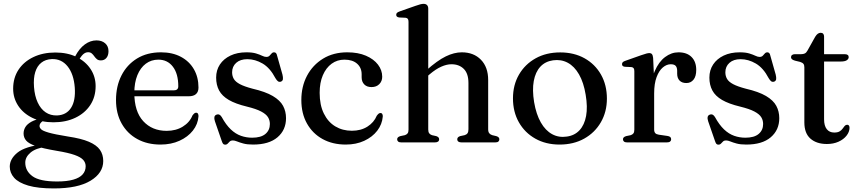

<svg xmlns="http://www.w3.org/2000/svg" viewBox="-20 -758 4571 1022"><path d="M341 -31.5Q270.5 -43 238.8 -52.2Q207 -61.5 198.8 -70Q190.5 -78.5 190.5 -87Q190.5 -97 198.2 -105.5Q206 -114 224.5 -122.5L211 -129.5Q170.5 -123 147.5 -110.2Q124.5 -97.5 115 -81.5Q105.5 -65.5 105.5 -47.5Q105.5 -26 119.2 -9.8Q133 6.5 171 19.5Q209 32.5 283 45Q344 55 377 66.8Q410 78.5 423 93.2Q436 108 436 127Q436 152 420 170.2Q404 188.5 370.2 198.2Q336.5 208 284 208Q191 208 152.8 180Q114.5 152 114.5 107.5Q114.5 78 142.5 54.2Q170.5 30.5 225.5 23.5L215 9Q113 21.5 72.5 54.8Q32 88 32 129Q32 162 55.2 188.2Q78.5 214.5 130.2 229.8Q182 245 267 245Q394 245 461.8 204Q529.5 163 529.5 99Q529.5 64.5 511.8 39.2Q494 14 453 -3.5Q412 -21 341 -31.5ZM364 -427.5 390.5 -422Q409.5 -457 422 -468.5Q434.5 -480 449 -480Q461 -480 468.5 -473.5Q476 -467 482 -458.2Q488 -449.5 495.8 -443Q503.5 -436.5 517 -436.5Q535.5 -436.5 546.5 -449.8Q557.5 -463 557.5 -485.5Q557.5 -512 539.8 -527.5Q522 -543 493.5 -543Q461 -543 431.5 -521.5Q402 -500 380 -458ZM489 -299.5Q489 -350 462.2 -390.5Q435.5 -431 387.5 -454.8Q339.5 -478.5 274.5 -478.5Q208.5 -478.5 157.8 -454.2Q107 -430 78.5 -386.8Q50 -343.5 50 -286Q50 -236 76.8 -195.2Q103.5 -154.5 152 -130.8Q200.5 -107 264.5 -107Q330.5 -107 381.2 -131.2Q432 -155.5 460.5 -198.8Q489 -242 489 -299.5ZM255.5 -443.5Q307 -445.5 339.8 -404.8Q372.5 -364 378 -292Q383 -222.5 358.2 -184Q333.5 -145.5 283.5 -143.5Q249 -142.5 222.8 -160.2Q196.5 -178 180.5 -212.8Q164.5 -247.5 161 -295Q157.5 -341.5 167.5 -374Q177.5 -406.5 199.8 -424.2Q222 -442 255.5 -443.5Z M1036.5 -292Q1036.5 -269 1023.2 -257.2Q1010 -245.5 984 -245.5H664.5V-277H904.5Q929 -277 929 -298.5Q929 -365.5 900.2 -403Q871.5 -440.5 823 -440.5Q785 -440.5 756.2 -419Q727.5 -397.5 711.2 -357.8Q695 -318 695 -264Q695 -164.5 742.5 -113Q790 -61.5 867 -61.5Q916.5 -61.5 953 -84Q989.5 -106.5 1004.5 -143.5Q1010.5 -151.5 1014.8 -154.8Q1019 -158 1024 -158Q1031 -158 1034 -152.2Q1037 -146.5 1036.5 -138.5Q1033.5 -97 1006.8 -63Q980 -29 935.5 -8.8Q891 11.5 834.5 11.5Q764 11.5 710.8 -17.8Q657.5 -47 627.5 -100.5Q597.5 -154 597.5 -225.5Q597.5 -299 626.5 -356.2Q655.5 -413.5 709.2 -446.5Q763 -479.5 837 -479.5Q898 -479.5 943 -455.5Q988 -431.5 1012.2 -389.2Q1036.5 -347 1036.5 -292Z M1296.5 -443Q1259 -443 1237.2 -423.5Q1215.5 -404 1215.5 -373Q1215.5 -353.5 1224.5 -338Q1233.5 -322.5 1257 -310Q1280.5 -297.5 1324 -286Q1393 -270 1432 -247Q1471 -224 1486.8 -194.5Q1502.5 -165 1502.5 -129Q1502.5 -66 1457 -27.2Q1411.5 11.5 1327 11.5Q1296 11.5 1275.8 6Q1255.5 0.5 1242.2 -5Q1229 -10.5 1219 -10.5Q1209 -10.5 1203.2 -5Q1197.5 0.5 1192.2 6.2Q1187 12 1178.5 12Q1171.5 12 1167.8 7.8Q1164 3.5 1160.5 -7L1124 -112.5Q1119.5 -126 1121.2 -135Q1123 -144 1132 -147.5Q1141 -151 1148 -147.5Q1155 -144 1160.5 -134.5Q1183 -93.5 1208.5 -69.2Q1234 -45 1262.8 -35Q1291.5 -25 1322 -25Q1369 -25 1392.8 -45Q1416.5 -65 1416.5 -98Q1416.5 -118 1406.5 -134.2Q1396.5 -150.5 1370 -164.5Q1343.5 -178.5 1294.5 -190.5Q1234 -205 1198 -226Q1162 -247 1146.2 -276.5Q1130.5 -306 1130.5 -345Q1130.5 -384.5 1150.5 -414.8Q1170.5 -445 1206.8 -462.2Q1243 -479.5 1292 -479.5Q1323 -479.5 1342.8 -473.5Q1362.5 -467.5 1375.2 -461.2Q1388 -455 1397.5 -455Q1408.5 -455 1414.5 -461.2Q1420.5 -467.5 1425.8 -473.5Q1431 -479.5 1439 -479.5Q1445 -479.5 1449 -475.5Q1453 -471.5 1455 -461.5L1483.5 -361Q1487 -346.5 1486 -337Q1485 -327.5 1475.5 -323.5Q1466.5 -320.5 1459.8 -325.2Q1453 -330 1446 -342Q1417.5 -396.5 1377.8 -419.8Q1338 -443 1296.5 -443Z M2014.5 -349.5Q2014.5 -326 1999 -310.2Q1983.5 -294.5 1957.5 -294.5Q1932.5 -294.5 1918.8 -308.8Q1905 -323 1905 -346.5V-362.5Q1905 -397.5 1880.8 -419Q1856.5 -440.5 1813.5 -440.5Q1775 -440.5 1745.2 -418.8Q1715.5 -397 1698.5 -357.5Q1681.5 -318 1681.5 -264Q1681.5 -199 1703.8 -153.8Q1726 -108.5 1764.8 -85.2Q1803.5 -62 1853 -62Q1901 -62 1935.8 -84Q1970.5 -106 1985.5 -142Q1991.5 -150 1995.8 -153.2Q2000 -156.5 2005.5 -156.5Q2012 -156.5 2015 -150.8Q2018 -145 2017.5 -137.5Q2014 -96 1988 -62.2Q1962 -28.5 1918.8 -8.5Q1875.5 11.5 1820.5 11.5Q1750.5 11.5 1697.2 -17.8Q1644 -47 1614 -100.5Q1584 -154 1584 -225.5Q1584 -297.5 1614.2 -354.8Q1644.5 -412 1699.5 -445.8Q1754.5 -479.5 1828.5 -479.5Q1886 -479.5 1927.8 -461.5Q1969.5 -443.5 1992 -414Q2014.5 -384.5 2014.5 -349.5Z M2245.5 -344 2226.5 -363.5 2248 -382.5Q2308 -436 2352.8 -457.8Q2397.5 -479.5 2438 -479.5Q2501.5 -479.5 2540 -440Q2578.5 -400.5 2578.5 -332V-70Q2578.5 -56 2584.2 -48.8Q2590 -41.5 2600.5 -38.5L2621.5 -33.5Q2630 -31 2634 -26.8Q2638 -22.5 2638 -16.5Q2638 -9 2632.8 -4.5Q2627.5 0 2616 0H2437Q2414 0 2414 -17Q2414 -28.5 2429.5 -33.5L2453 -38.5Q2463.5 -41.5 2468.5 -48.8Q2473.5 -56 2473.5 -70V-316Q2473.5 -366.5 2448.8 -391.2Q2424 -416 2383 -416Q2358 -416 2329 -403.2Q2300 -390.5 2267 -362.5ZM2259.5 -712V-68.5Q2259.5 -55 2264.8 -48.2Q2270 -41.5 2279.5 -38.5L2302 -33.5Q2317.5 -28.5 2317.5 -17Q2317.5 0 2294.5 0H2116Q2105 0 2099.5 -4.5Q2094 -9 2094 -16.5Q2094 -22.5 2098.2 -26.8Q2102.5 -31 2111 -33.5L2135 -38.5Q2144.5 -41.5 2149.5 -48Q2154.5 -54.5 2154.5 -68V-641.5Q2154.5 -652.5 2150.8 -657.5Q2147 -662.5 2138.5 -663.5L2104.5 -665Q2096 -666.5 2092.5 -670Q2089 -673.5 2089 -679Q2089 -685.5 2093 -689.5Q2097 -693.5 2108 -697.5L2192 -727Q2207.5 -732.5 2217.2 -735Q2227 -737.5 2234.5 -737.5Q2247 -737.5 2253.2 -730.8Q2259.5 -724 2259.5 -712Z M2962 -479Q3035.5 -479 3091.5 -447.8Q3147.5 -416.5 3179 -361Q3210.5 -305.5 3210.5 -233Q3210.5 -163 3178.5 -107.5Q3146.5 -52 3089.8 -20.2Q3033 11.5 2958.5 11.5Q2885.5 11.5 2829.5 -20Q2773.5 -51.5 2742 -107Q2710.5 -162.5 2710.5 -234.5Q2710.5 -305.5 2742.5 -360.8Q2774.5 -416 2831 -447.5Q2887.5 -479 2962 -479ZM2997 -31Q3038.5 -36.5 3064.8 -64.8Q3091 -93 3099.8 -140.8Q3108.5 -188.5 3097.5 -253.5Q3087 -318.5 3062.2 -361.8Q3037.5 -405 3002 -424Q2966.5 -443 2924 -437Q2882 -431 2856 -402.8Q2830 -374.5 2821.2 -326.8Q2812.5 -279 2823 -214.5Q2834 -149.5 2858.8 -106.2Q2883.5 -63 2919 -43.8Q2954.5 -24.5 2997 -31Z M3444.5 -260.5Q3444.5 -331.5 3465.5 -380.2Q3486.5 -429 3520 -454.2Q3553.5 -479.5 3591.5 -479.5Q3636.5 -479.5 3661.2 -454.5Q3686 -429.5 3686 -386Q3686 -351.5 3671.5 -333.8Q3657 -316 3633.5 -316Q3610 -316 3597.2 -329.2Q3584.5 -342.5 3584.5 -365.5V-382.5Q3584 -399.5 3576.2 -407.8Q3568.5 -416 3550 -416Q3528.5 -416 3508.2 -399Q3488 -382 3475 -347.5Q3462 -313 3462 -260.5ZM3456.5 -450 3462 -332V-68.5Q3462 -56 3467.8 -49.5Q3473.5 -43 3487 -41L3532 -34.5Q3542.5 -33 3547.5 -28.8Q3552.5 -24.5 3552.5 -16.5Q3552.5 -9 3546.8 -4.5Q3541 0 3529.5 0H3318Q3307 0 3301.5 -4.5Q3296 -9 3296 -16.5Q3296 -22.5 3300.2 -26.8Q3304.5 -31 3313 -33.5L3337 -38.5Q3346.5 -41.5 3351.5 -48Q3356.5 -54.5 3356.5 -68V-379Q3356.5 -390 3352.8 -395Q3349 -400 3340.5 -401L3306.5 -402.5Q3298 -403.5 3294.5 -407Q3291 -410.5 3291 -416.5Q3291 -423 3295.2 -427.2Q3299.5 -431.5 3310.5 -435L3392.5 -464Q3412 -471 3421.5 -473.2Q3431 -475.5 3436.5 -475.5Q3445.5 -475.5 3450.2 -469.8Q3455 -464 3456.5 -450Z M3922 -443Q3884.5 -443 3862.8 -423.5Q3841 -404 3841 -373Q3841 -353.5 3850 -338Q3859 -322.5 3882.5 -310Q3906 -297.5 3949.5 -286Q4018.5 -270 4057.5 -247Q4096.5 -224 4112.2 -194.5Q4128 -165 4128 -129Q4128 -66 4082.5 -27.2Q4037 11.5 3952.5 11.5Q3921.5 11.5 3901.2 6Q3881 0.5 3867.8 -5Q3854.5 -10.5 3844.5 -10.5Q3834.5 -10.5 3828.8 -5Q3823 0.5 3817.8 6.2Q3812.5 12 3804 12Q3797 12 3793.2 7.8Q3789.5 3.5 3786 -7L3749.5 -112.5Q3745 -126 3746.8 -135Q3748.5 -144 3757.5 -147.5Q3766.5 -151 3773.5 -147.5Q3780.5 -144 3786 -134.5Q3808.5 -93.5 3834 -69.2Q3859.5 -45 3888.2 -35Q3917 -25 3947.5 -25Q3994.5 -25 4018.2 -45Q4042 -65 4042 -98Q4042 -118 4032 -134.2Q4022 -150.5 3995.5 -164.5Q3969 -178.5 3920 -190.5Q3859.5 -205 3823.5 -226Q3787.5 -247 3771.8 -276.5Q3756 -306 3756 -345Q3756 -384.5 3776 -414.8Q3796 -445 3832.2 -462.2Q3868.5 -479.5 3917.5 -479.5Q3948.5 -479.5 3968.2 -473.5Q3988 -467.5 4000.8 -461.2Q4013.5 -455 4023 -455Q4034 -455 4040 -461.2Q4046 -467.5 4051.2 -473.5Q4056.5 -479.5 4064.5 -479.5Q4070.5 -479.5 4074.5 -475.5Q4078.5 -471.5 4080.5 -461.5L4109 -361Q4112.5 -346.5 4111.5 -337Q4110.5 -327.5 4101 -323.5Q4092 -320.5 4085.2 -325.2Q4078.5 -330 4071.5 -342Q4043 -396.5 4003.2 -419.8Q3963.5 -443 3922 -443Z M4239 -428.5 4212 -435Q4200 -438.5 4195.2 -443Q4190.5 -447.5 4190.5 -453.5Q4190.5 -461 4196 -465.2Q4201.5 -469.5 4210.5 -469.5H4242.5Q4256 -469.5 4264 -473.5Q4272 -477.5 4278 -488.5L4319 -562Q4326 -573.5 4333.2 -578.5Q4340.5 -583.5 4348.5 -583.5Q4357 -583.5 4361.8 -578.2Q4366.5 -573 4366.5 -563.5V-123Q4366.5 -88.5 4380.8 -70.5Q4395 -52.5 4420.5 -52.5Q4438.5 -52.5 4448.8 -58.5Q4459 -64.5 4464.8 -72.8Q4470.5 -81 4475.8 -87.2Q4481 -93.5 4489 -94Q4495 -94 4498.5 -90Q4502 -86 4502 -77Q4501.5 -55.5 4486 -35.8Q4470.5 -16 4443.5 -3.8Q4416.5 8.5 4381.5 8.5Q4326.5 8.5 4294 -20Q4261.5 -48.5 4261.5 -106.5V-400Q4261.5 -412 4256.5 -418.2Q4251.5 -424.5 4239 -428.5ZM4319.5 -430.5 4320 -469.5H4477Q4487 -469.5 4492.2 -465.5Q4497.5 -461.5 4497.5 -454Q4497.5 -444 4487.2 -437.2Q4477 -430.5 4454.5 -430.5Z"/></svg>

Font: Fraunces 16pt
Style: Regular
Weight: 400
Version: Version 1.000;[b76b70a41]